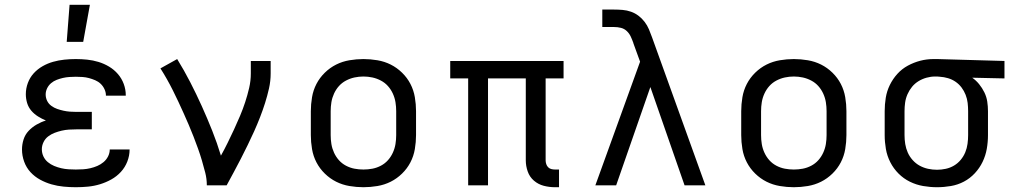

<svg xmlns="http://www.w3.org/2000/svg" viewBox="-20 -775 4240 803"><path d="M297 8Q272 8 246 5.5Q220 3 195.5 -4Q171 -11 148 -23.5Q125 -36 107.5 -55Q90 -74 81 -99Q72 -124 72 -150Q72 -171 78.5 -191.5Q85 -212 99.5 -227.5Q114 -243 133 -254Q152 -265 172 -271Q155 -278 139 -288Q123 -298 111 -312Q99 -326 93.5 -344Q88 -362 88 -381Q88 -405 96.5 -428Q105 -451 121 -468.5Q137 -486 158 -498Q179 -510 202 -516.5Q225 -523 249 -525.5Q273 -528 297 -528Q321 -528 345 -525.5Q369 -523 392 -516Q415 -509 436 -496.5Q457 -484 473 -465.5Q489 -447 497.5 -424Q506 -401 506 -377V-375H423V-376Q423 -389 417 -402Q411 -415 401 -424.5Q391 -434 378 -439.5Q365 -445 352 -448.5Q339 -452 325 -453Q311 -454 297 -454Q284 -454 270 -453Q256 -452 243 -449Q230 -446 217 -441Q204 -436 193.5 -427Q183 -418 177 -405.5Q171 -393 171 -380Q171 -366 177 -353.5Q183 -341 194.5 -332.5Q206 -324 219 -319.5Q232 -315 245.5 -312Q259 -309 272.5 -308Q286 -307 300 -307H364V-234H300Q284 -234 268.5 -233Q253 -232 238 -228.5Q223 -225 208.5 -219.5Q194 -214 181.5 -204.5Q169 -195 162 -180.5Q155 -166 155 -151Q155 -135 161.5 -121Q168 -107 180 -97Q192 -87 206.5 -81Q221 -75 236 -71.5Q251 -68 266.5 -67Q282 -66 297 -66Q313 -66 328 -67Q343 -68 358 -71.5Q373 -75 387 -81Q401 -87 413 -97Q425 -107 432 -121Q439 -135 439 -150H522V-149Q522 -124 512.5 -99.5Q503 -75 485.5 -56Q468 -37 445.5 -24.5Q423 -12 398.5 -4.5Q374 3 348.5 5.5Q323 8 297 8ZM259 -600 271 -755H356L328 -600Z M845 0Q845 -27 838.5 -52.5Q832 -78 824.5 -103.5Q817 -129 808 -154Q799 -179 789.5 -203.5Q780 -228 769.5 -252.5Q759 -277 748 -301.5Q737 -326 726 -349.5Q715 -373 703 -397Q691 -421 678 -444Q665 -467 651 -489L721 -528Q750 -481 775.5 -431.5Q801 -382 824 -331Q847 -280 867.5 -228.5Q888 -177 904 -124Q919 -151 932.5 -178.5Q946 -206 959 -234Q972 -262 984 -290.5Q996 -319 1005.5 -348Q1015 -377 1022 -407Q1029 -437 1029 -468V-520H1112V-468Q1112 -436 1105 -405Q1098 -374 1088.5 -344Q1079 -314 1067.5 -284.5Q1056 -255 1043 -226Q1030 -197 1016 -168.5Q1002 -140 987.5 -111.5Q973 -83 958 -55.5Q943 -28 928 0Z M1500 8Q1471 8 1441.5 3Q1412 -2 1386 -15Q1360 -28 1338.5 -49Q1317 -70 1303.5 -96Q1290 -122 1285 -151.5Q1280 -181 1280 -210V-310Q1280 -339 1285 -368.5Q1290 -398 1303.5 -424Q1317 -450 1338.5 -471Q1360 -492 1386 -505Q1412 -518 1441.5 -523Q1471 -528 1500 -528Q1529 -528 1558.5 -523Q1588 -518 1614 -505Q1640 -492 1661.5 -471Q1683 -450 1696.5 -424Q1710 -398 1715 -368.5Q1720 -339 1720 -310V-210Q1720 -181 1715 -151.5Q1710 -122 1696.5 -96Q1683 -70 1661.5 -49Q1640 -28 1614 -15Q1588 -2 1558.5 3Q1529 8 1500 8ZM1500 -66Q1519 -66 1537.5 -69.5Q1556 -73 1573 -82Q1590 -91 1602.5 -105Q1615 -119 1623 -136.5Q1631 -154 1634 -172.5Q1637 -191 1637 -210V-310Q1637 -329 1634 -347.5Q1631 -366 1623 -383.5Q1615 -401 1602.5 -415Q1590 -429 1573 -438Q1556 -447 1537.5 -451Q1519 -455 1500 -455Q1481 -455 1462.5 -451Q1444 -447 1427 -438Q1410 -429 1397.5 -415Q1385 -401 1377 -383.5Q1369 -366 1366 -347.5Q1363 -329 1363 -310V-210Q1363 -191 1366 -172.5Q1369 -154 1377 -136.5Q1385 -119 1397.5 -105Q1410 -91 1427 -82Q1444 -73 1462.5 -69.5Q1481 -66 1500 -66Z M2301 8Q2277 8 2254 2Q2231 -4 2213 -19.5Q2195 -35 2187 -58Q2179 -81 2179 -104V-447H2021V0H1938V-447H1863V-520H2337V-447H2262V-104Q2262 -97 2264.5 -89Q2267 -81 2272.5 -75.5Q2278 -70 2285.5 -68Q2293 -66 2301 -66H2318V8Z M2470 0 2657 -517 2629 -594V-595Q2624 -609 2618 -622Q2612 -635 2601.5 -645Q2591 -655 2577 -658.5Q2563 -662 2548 -662H2499V-735H2548Q2566 -735 2584 -733.5Q2602 -732 2619 -726Q2636 -720 2650.5 -709Q2665 -698 2676 -683.5Q2687 -669 2694 -652.5Q2701 -636 2707 -619L2930 0H2843L2700 -411L2557 0Z M3300 8Q3271 8 3241.5 3Q3212 -2 3186 -15Q3160 -28 3138.5 -49Q3117 -70 3103.5 -96Q3090 -122 3085 -151.5Q3080 -181 3080 -210V-310Q3080 -339 3085 -368.5Q3090 -398 3103.5 -424Q3117 -450 3138.5 -471Q3160 -492 3186 -505Q3212 -518 3241.5 -523Q3271 -528 3300 -528Q3329 -528 3358.5 -523Q3388 -518 3414 -505Q3440 -492 3461.5 -471Q3483 -450 3496.5 -424Q3510 -398 3515 -368.5Q3520 -339 3520 -310V-210Q3520 -181 3515 -151.5Q3510 -122 3496.5 -96Q3483 -70 3461.5 -49Q3440 -28 3414 -15Q3388 -2 3358.5 3Q3329 8 3300 8ZM3300 -66Q3319 -66 3337.5 -69.5Q3356 -73 3373 -82Q3390 -91 3402.5 -105Q3415 -119 3423 -136.5Q3431 -154 3434 -172.5Q3437 -191 3437 -210V-310Q3437 -329 3434 -347.5Q3431 -366 3423 -383.5Q3415 -401 3402.5 -415Q3390 -429 3373 -438Q3356 -447 3337.5 -451Q3319 -455 3300 -455Q3281 -455 3262.5 -451Q3244 -447 3227 -438Q3210 -429 3197.5 -415Q3185 -401 3177 -383.5Q3169 -366 3166 -347.5Q3163 -329 3163 -310V-210Q3163 -191 3166 -172.5Q3169 -154 3177 -136.5Q3185 -119 3197.5 -105Q3210 -91 3227 -82Q3244 -73 3262.5 -69.5Q3281 -66 3300 -66Z M3899 8Q3870 8 3841 3Q3812 -2 3785.5 -15Q3759 -28 3738 -49Q3717 -70 3703.5 -96.5Q3690 -123 3685 -152Q3680 -181 3680 -210V-310Q3680 -338 3684.5 -366Q3689 -394 3701.5 -419.5Q3714 -445 3733 -466Q3752 -487 3777 -500.5Q3802 -514 3829 -521Q3856 -528 3885 -528H3900L4181 -520V-447L4046 -450Q4062 -439 4075 -423Q4088 -407 4097 -388.5Q4106 -370 4109 -350Q4112 -330 4112 -310V-210Q4112 -181 4107 -152.5Q4102 -124 4089.5 -98Q4077 -72 4057 -50.5Q4037 -29 4011.5 -15.5Q3986 -2 3957 3Q3928 8 3899 8ZM3899 -65Q3917 -65 3935.5 -69Q3954 -73 3970 -82.5Q3986 -92 3998 -106.5Q4010 -121 4017 -138Q4024 -155 4026.5 -173.5Q4029 -192 4029 -210V-310Q4029 -327 4027 -344.5Q4025 -362 4018.5 -378.5Q4012 -395 4001.5 -409Q3991 -423 3976.5 -433Q3962 -443 3945 -448Q3928 -453 3911 -454L3900 -455H3891Q3873 -455 3855 -450Q3837 -445 3821.5 -435.5Q3806 -426 3794.5 -412Q3783 -398 3775.5 -381Q3768 -364 3765.5 -346Q3763 -328 3763 -310V-210Q3763 -191 3766 -172.5Q3769 -154 3776.5 -137Q3784 -120 3797 -105.5Q3810 -91 3826.5 -82Q3843 -73 3861.5 -69Q3880 -65 3899 -65Z"/></svg>

Font: Iosevka Aile
Style: Regular
Weight: 400
Designer: Belleve Invis
Foundry: Belleve Invis
Version: Version 28.0.1; ttfautohint (v1.8.4)